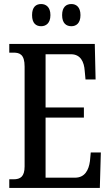

<svg xmlns="http://www.w3.org/2000/svg" viewBox="-20 -932 549 952"><path d="M334 -802C357 -802 379 -816 379 -857C379 -898 357 -912 334 -912C309 -912 288 -898 288 -857C288 -816 309 -802 334 -802ZM184 -802C207 -802 230 -816 230 -857C230 -898 207 -912 184 -912C159 -912 139 -898 139 -857C139 -816 159 -802 184 -802ZM26 0H475L480 -176H430L426 -133C420 -89 401 -51 352 -51H206V-349H396V-399H206V-663H332C379 -663 397 -626 400 -581L404 -538H454L450 -714H26V-671H47C78 -671 102 -662 102 -602V-107C102 -56 81 -43 47 -43H26Z"/></svg>

Font: Noto Serif Ethiopic ExtraCondensed Medium
Style: Regular
Weight: 500
Width: 2
Designer: Monotype Design Team
Foundry: Monotype Imaging Inc.
Version: Version 2.102